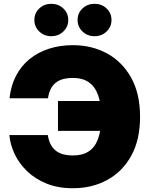

<svg xmlns="http://www.w3.org/2000/svg" viewBox="-20 -974 784 1004"><path d="M361.3 10.3Q283.7 10.3 223.9 -13.9Q164.1 -38.1 122.1 -78.4Q80.1 -118.7 56.9 -167.7Q33.7 -216.8 28.8 -267.6H230Q234.4 -239.7 244.6 -219.7Q254.9 -199.7 271.2 -186.5Q287.6 -173.3 310.5 -167.2Q333.5 -161.1 362.8 -161.1Q411.6 -161.1 444.3 -182.6Q477.1 -204.1 493.2 -249Q509.3 -293.9 509.3 -363.3Q509.3 -430.7 493.2 -475.8Q477.1 -521 444.6 -543.7Q412.1 -566.4 361.8 -566.4Q332.5 -566.4 309.8 -560.3Q287.1 -554.2 271 -541Q254.9 -527.8 244.9 -507.8Q234.9 -487.8 231 -460H29.8Q36.6 -525.4 63.5 -577.1Q90.3 -628.9 134 -664.6Q177.7 -700.2 235.4 -719Q293 -737.8 361.3 -737.8Q460 -737.8 539.3 -694.8Q618.7 -651.9 665.5 -568.4Q712.4 -484.9 712.4 -363.3Q712.4 -242.7 666.3 -159.4Q620.1 -76.2 540.8 -33Q461.4 10.3 361.3 10.3ZM283.2 -289.6V-445.8H534.7V-289.6ZM474.6 -784.7Q437 -784.7 411.4 -809.3Q385.7 -834 385.7 -869.6Q385.7 -905.3 411.4 -929.7Q437 -954.1 474.6 -954.1Q511.7 -954.1 537.4 -929.7Q563 -905.3 563 -869.6Q563 -834 537.4 -809.3Q511.7 -784.7 474.6 -784.7ZM248 -784.7Q210.9 -784.7 185.3 -809.3Q159.7 -834 159.7 -869.6Q159.7 -905.3 185.3 -929.7Q210.9 -954.1 248 -954.1Q285.6 -954.1 311.3 -929.7Q336.9 -905.3 336.9 -869.6Q336.9 -834 311.3 -809.3Q285.6 -784.7 248 -784.7Z"/></svg>

Font: Inter 18pt Black
Style: Regular
Weight: 900
Designer: Rasmus Andersson
Foundry: rsms
Version: Version 4.001;git-66647c0bb